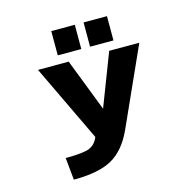

<svg xmlns="http://www.w3.org/2000/svg" viewBox="-132 -1089 1264 1239"><g transform="rotate(-15 500.0 -470.0)"><path d="M210 11.7 195.3 -136.7Q315.4 -136.7 356 -154.3Q396.5 -171.9 415 -218.8L169.9 -732.4H375L510.7 -381.8L645.5 -732.4H846.7L612.3 -211.9Q556.6 -89.8 467.8 -39.1Q378.9 11.7 210 11.7ZM317.4 -790V-952.1H474.6V-790ZM533.2 -790V-952.1H689.5V-790Z"/></g></svg>

Font: Gen Shin Gothic Monospace Heavy
Style: Bold
Weight: 800
Designer: [Source Han Sans]
Ryoko NISHIZUKA  (kana & ideographs); Paul D. Hunt (Latin, Greek & Cyrillic); Wenlong ZHANG  (bopomofo
Version: Version 1.002.20150607